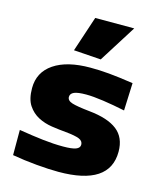

<svg xmlns="http://www.w3.org/2000/svg" viewBox="-120 -894 835 994"><g transform="rotate(15 297.0 -397.5)"><path d="M203 -617 266 -807H475L349 -607ZM288 12Q237 12 169.5 6Q102 0 39 -11V-146Q112 -134 169 -127.5Q226 -121 277 -121Q325 -121 345.5 -129Q366 -137 366 -154Q366 -174 344.5 -183Q323 -192 271 -197Q235 -200 195 -206Q155 -212 121.5 -229.5Q88 -247 66 -280Q44 -313 44 -372Q44 -457 114 -504.5Q184 -552 309 -552Q333 -552 357.5 -551Q382 -550 409 -547.5Q436 -545 468 -541Q500 -537 540 -531L534 -383Q472 -396 416.5 -404Q361 -412 324 -412Q279 -412 259.5 -403.5Q240 -395 240 -377Q240 -357 267.5 -348.5Q295 -340 362 -333Q462 -323 512 -284Q562 -245 562 -169Q562 12 288 12Z"/></g></svg>

Font: Encode Sans Wide
Style: ExtraBold
Weight: 800
Designer: Pablo Impallari, Andres Torresi
Foundry: Pablo Impallari, Andres Torresi
Version: Version 1.000; ttfautohint (v1.00) -l 8 -r 50 -G 200 -x 14 -